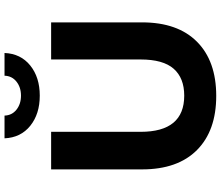

<svg xmlns="http://www.w3.org/2000/svg" viewBox="-82 -858 953 828"><g transform="rotate(-90 394.0 -444.5)"><path d="M77 -308V-700H239V-314Q239 -126 395 -126Q471 -126 511 -171.5Q551 -217 551 -314V-700H711V-308Q711 -154 627.5 -71Q544 12 394 12Q244 12 160.5 -71Q77 -154 77 -308ZM211 -901H309Q310 -869 334.5 -849.5Q359 -830 395 -830Q431 -830 455.5 -849.5Q480 -869 481 -901H579Q576 -831 525 -790Q474 -749 395 -749Q316 -749 265 -790Q214 -831 211 -901Z"/></g></svg>

Font: mBank
Style: Bold
Weight: 700
Designer: Julieta Ulanovsky
Foundry: Julieta Ulanovsky
Version: Version 7.200